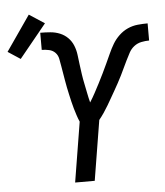

<svg xmlns="http://www.w3.org/2000/svg" viewBox="-134 -886 807 937"><g transform="rotate(-5 269.5 -418.0)"><path d="M196 0 244 -294Q237 -310 231.5 -327Q226 -344 221 -361Q216 -378 212 -395.5Q208 -413 204 -430.5Q200 -448 196.5 -465.5Q193 -483 190 -501Q187 -519 184 -536.5Q181 -554 178 -572Q175 -590 171.5 -608Q168 -626 156 -638.5Q144 -651 126 -655Q108 -659 90 -659V-743Q115 -743 139.5 -741Q164 -739 186 -730Q208 -721 224.5 -704.5Q241 -688 250 -666Q259 -644 262 -620Q265 -596 268 -572Q271 -548 274.5 -524Q278 -500 283 -476.5Q288 -453 292.5 -429.5Q297 -406 303 -383Q317 -405 329 -427.5Q341 -450 353 -473Q365 -496 376 -519Q387 -542 398 -565.5Q409 -589 419.5 -612.5Q430 -636 443 -658Q456 -680 475.5 -698.5Q495 -717 518.5 -727.5Q542 -738 567 -740.5Q592 -743 616 -743V-659Q598 -659 578 -655Q558 -651 542 -638.5Q526 -626 516.5 -608Q507 -590 498 -572Q489 -554 481 -536.5Q473 -519 464 -501Q455 -483 445.5 -465.5Q436 -448 426 -430.5Q416 -413 406 -395.5Q396 -378 386 -361Q376 -344 364.5 -327Q353 -310 340 -294L292 0ZM-16 -624 -77 -664 42 -836 117 -787Z"/></g></svg>

Font: Iosevka Md Ex Obl
Style: Regular
Weight: 500
Width: 7
Italic angle: -9°
Monospace: yes
Designer: Belleve Invis
Foundry: Belleve Invis
Version: Version 32.5.0; ttfautohint (v1.8.4)